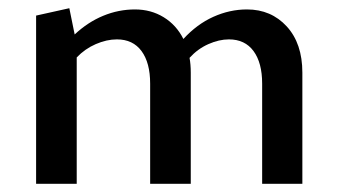

<svg xmlns="http://www.w3.org/2000/svg" viewBox="-20 -448 826 468"><path d="M717 -271V0H619V-244Q619 -295 598 -323.5Q577 -352 538 -352Q514 -352 488 -340.5Q462 -329 442 -307Q445 -291 445 -271V0H346V-244Q346 -295 325 -323.5Q304 -352 265 -352Q240 -352 213.5 -340.5Q187 -329 167 -308V0H68V-410L149 -428L162 -364Q194 -394 231.5 -409.5Q269 -425 309 -425Q348 -425 379 -406Q410 -387 427 -353Q460 -389 500 -407Q540 -425 582 -425Q641 -425 679 -383.5Q717 -342 717 -271Z"/></svg>

Font: Ysabeau Infant Semibold
Style: Regular
Weight: 600
Designer: Christian Thalmann (Catharsis Fonts)
Version: Version 0.003